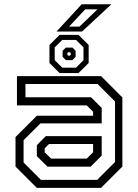

<svg xmlns="http://www.w3.org/2000/svg" viewBox="-20 -908 666 928"><path d="M158 0 55 -103V-245.5L158 -348.5H430V-368L399.5 -398.5H62V-540H468.5L571.5 -437V-103L468.5 0ZM209.5 -102.5 158 -153.5V-206.5L201.5 -250H471.5V-156L418 -102.5ZM178 -38.5H449.5L536 -125V-417.5L451.5 -502H103V-438H420L471.5 -386.5V-311.5H175.5L94 -230.5V-122.5ZM227 -141.5H399.5L430 -172V-212H217L196 -191V-172ZM268 -555 219 -603.5V-690.5L268 -739.5H359.5L408.5 -690.5V-603.5L359.5 -555ZM281 -581H347.5L383.5 -617V-679L347.5 -715H281L244.5 -679V-617ZM298 -617.5 282.5 -633.5V-662.5L298 -678H330L345.5 -662.5V-633.5L330 -617.5ZM309.5 -639H318L322 -643.5V-651.5L318 -655.5H309.5L305.5 -651.5V-643.5ZM253 -755.5 375 -887.5H518.5L376.5 -755.5ZM314 -779.5H364.5L451 -863H392Z"/></svg>

Font: Tourney
Style: Regular
Weight: 400
Designer: Tyler Finck
Foundry: Etcetera Type Co
Version: Version 1.015